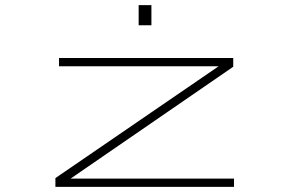

<svg xmlns="http://www.w3.org/2000/svg" viewBox="-20 -725 1140 745"><path d="M195 0V-34L828.5 -468H209V-500H885V-466L254 -32H888V0ZM518 -705H567.5V-627H518Z"/></svg>

Font: Trispace Expanded Thin
Style: Regular
Weight: 100
Width: 7
Designer: Tyler Finck
Foundry: Etcetera Type Company
Version: Version 1.210; ttfautohint (v1.8.3)